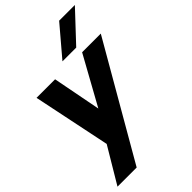

<svg xmlns="http://www.w3.org/2000/svg" viewBox="-268 -759 1105 1105"><g transform="rotate(-45 284.5 -206.5)"><path d="M133 32 35 -441H186L243 -146L406 -441H558L159 250H3ZM441 -663H569L401 -484H289Z"/></g></svg>

Font: Teachers
Style: Bold Italic
Weight: 700
Designer: Alfredo Marco Pradil & Chank Diesel
Version: Version 0.009